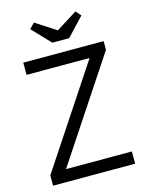

<svg xmlns="http://www.w3.org/2000/svg" viewBox="-131 -980 821 1062"><g transform="rotate(-15 279.0 -449.5)"><path d="M38 -59 416 -630H55V-700H515V-650L131 -70H508V0H38ZM140 -869 169 -899 286 -823 407 -899 433 -869 335 -765H239Z"/></g></svg>

Font: Tilda Sans
Style: Regular
Weight: 400
Designer: ParaType Ltd
Foundry: ParaType Ltd
Version: Version 1.009